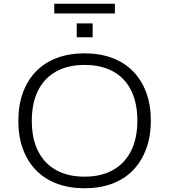

<svg xmlns="http://www.w3.org/2000/svg" viewBox="-20 -998 903 1026"><path d="M432 8Q350 8 284.5 -16.5Q219 -41 173 -88Q127 -135 102.5 -201.5Q78 -268 78 -352Q78 -436 102.5 -503Q127 -570 173 -617Q219 -664 284.5 -688.5Q350 -713 432 -713Q514 -713 579.5 -688.5Q645 -664 691 -617Q737 -570 761.5 -503.5Q786 -437 786 -353Q786 -269 761 -202Q736 -135 690.5 -88Q645 -41 579.5 -16.5Q514 8 432 8ZM432 -54Q520 -54 583 -89Q646 -124 680 -191Q714 -258 714 -353Q714 -449 680.5 -515.5Q647 -582 584 -616.5Q521 -651 432 -651Q343 -651 280 -616Q217 -581 183.5 -514.5Q150 -448 150 -352Q150 -257 183.5 -190.5Q217 -124 280 -89Q343 -54 432 -54ZM270 -926V-978H594V-926ZM390 -799V-873H475V-799Z"/></svg>

Font: Nunito Sans 10pt SemiExpanded Light
Style: Regular
Weight: 300
Width: 6
Designer: Vernon Adams
Foundry: Vernon Adams
Version: Version 3.101;gftools[0.9.27]